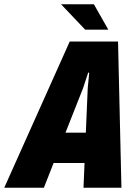

<svg xmlns="http://www.w3.org/2000/svg" viewBox="-82 -886 643 906"><path d="M312 0 317 -117H171L125 0H-62L247 -690H475L491 0ZM323 -260 332 -470 339 -543H334L310 -470L227 -260ZM206 -866H361L429 -746H320Z"/></svg>

Font: Decalotype Black Italic
Style: Regular
Weight: 900
Italic angle: -12°
Designer: Alfredo Marco Pradil
Foundry: Alfredo Marco Pradil
Version: Version 1.0